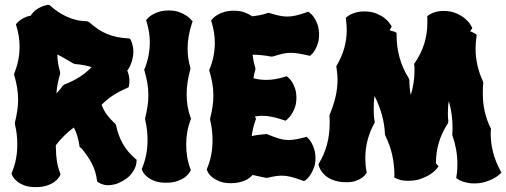

<svg xmlns="http://www.w3.org/2000/svg" viewBox="-20 -746 2073 786"><path d="M507.8 -395 506.8 -389.2 501 -386.2Q469.2 -372.6 443.1 -355.7Q417 -338.9 396 -316.9Q404.3 -294.4 417.5 -276.6Q430.7 -258.8 452.1 -238.8L455.1 -233.9Q463.4 -191.9 482.7 -157.7Q502 -123.5 535.2 -95.2L539.1 -92.8V-87.9Q539.1 -86.9 538.3 -78.6Q537.6 -70.3 532.5 -58.1Q527.3 -45.9 515.6 -31.7Q503.9 -17.6 481.9 -4.9Q464.8 4.9 450 8.5Q435.1 12.2 423.8 12.2Q413.6 12.2 405.8 10.3Q397.9 8.3 392.6 5.9Q387.2 3.4 384.3 1.5Q381.3 -0.5 380.9 -1L377.9 -2.9L377 -7.8Q374.5 -26.9 369.4 -43.5Q364.3 -60.1 356.4 -75.7Q348.6 -91.3 338.1 -106.4Q327.6 -121.6 314.9 -137.2Q310.1 -142.1 308.1 -143.1L305.2 -146V-149.9Q301.3 -172.9 296.1 -190.7Q291 -208.5 282.2 -224.1Q261.7 -209 242.9 -190.4Q224.1 -171.9 209 -151.9Q208 -147.9 208.5 -144.5Q209 -141.1 209 -137.2Q209 -111.3 212.9 -86.7Q216.8 -62 226.1 -37.1L228 -33.2L226.1 -27.8Q225.6 -26.9 220.7 -19.3Q215.8 -11.7 204.6 -2.9Q193.4 5.9 174.1 12.9Q154.8 20 126 20Q97.2 20 78.4 12.5Q59.6 4.9 48.6 -4.6Q37.6 -14.2 33.2 -22Q28.8 -29.8 28.8 -30.8L26.9 -36.1L28.8 -40Q40 -67.4 45.4 -95.5Q50.8 -123.5 50.8 -153.8Q50.8 -174.3 48.6 -195.1Q46.4 -215.8 41 -237.8V-244.1Q46.9 -268.1 50.5 -291.7Q54.2 -315.4 54.2 -337.9Q54.2 -364.3 49.8 -389.2Q45.4 -414.1 38.1 -439L37.1 -442.9L39.1 -446.8Q60.1 -500.5 60.1 -554.2Q60.1 -576.2 56.9 -597.2Q53.7 -618.2 46.9 -640.1L44.9 -646L48.8 -650.9Q49.3 -651.4 52.7 -655Q56.2 -658.7 63 -663.8Q69.8 -668.9 80.6 -674.1Q91.3 -679.2 106 -682.1Q115.2 -696.8 127 -705.3Q138.7 -713.9 149.2 -718.3Q159.7 -722.7 167.2 -724.1Q174.8 -725.6 175.8 -726.1H181.2L185.1 -723.1Q199.2 -710.4 216.3 -698.7Q233.4 -687 252.4 -678.2Q271.5 -669.4 292.5 -664.3Q313.5 -659.2 335.9 -659.2L344.2 -655.8Q363.8 -638.7 381.6 -626.7Q399.4 -614.7 418.5 -606.9Q437.5 -599.1 458.5 -594.7Q479.5 -590.3 504.9 -588.9L511.2 -587.9L515.1 -583Q515.1 -582 516.8 -578.6Q518.6 -575.2 520.5 -569.1Q522.5 -563 524.2 -554.4Q525.9 -545.9 525.9 -535.2Q525.9 -525.4 524.2 -514.2Q522.5 -502.9 518.1 -490.2Q511.2 -470.2 501 -457Q506.3 -444.3 508.1 -433.3Q509.8 -422.4 509.8 -414.1Q509.8 -405.8 508.8 -400.9Q507.8 -396 507.8 -395ZM287.1 -483.9 280.8 -485.8Q262.2 -496.6 246.1 -506.1Q230 -515.6 214.8 -522.9Q214.8 -504.9 217.8 -487.1Q220.7 -469.2 226.1 -451.2V-443.8Q213.9 -402.8 210.9 -363.8Q218.8 -371.6 225.3 -379.4Q231.9 -387.2 235.8 -394L243.2 -399.9Q275.4 -412.1 303.5 -429.4Q331.5 -446.8 355 -471.2Q324.7 -481 287.1 -483.9Z M769 -658.2 766.1 -651.9Q757.3 -625 752.7 -599.4Q748 -573.7 748 -547.9Q748 -527.3 750.7 -508.1Q753.4 -488.8 759.3 -469.2V-461.9Q744.1 -408.7 744.1 -359.9Q744.1 -335 748 -311.3Q752 -287.6 760.3 -264.2L762.2 -259.8L760.3 -255.9Q751 -231 746.6 -205.8Q742.2 -180.7 742.2 -154.8Q742.2 -129.4 746.1 -104.7Q750 -80.1 759.3 -55.2L761.2 -49.8L759.3 -45.9Q758.8 -44.9 753.9 -37.4Q749 -29.8 737.8 -21Q726.6 -12.2 707.3 -5.1Q688 2 659.2 2Q630.4 2 611.6 -5.6Q592.8 -13.2 581.8 -22.7Q570.8 -32.2 566.4 -40Q562 -47.9 562 -48.8L560.1 -54.2L562 -58.1Q573.2 -85.4 578.6 -113.5Q584 -141.6 584 -171.9Q584 -192.4 581.8 -213.1Q579.6 -233.9 574.2 -255.9V-262.2Q580.1 -286.1 583.7 -309.3Q587.4 -332.5 587.4 -356Q587.4 -382.3 583 -407.2Q578.6 -432.1 571.3 -457L570.3 -460.9L572.3 -464.8Q593.3 -518.6 593.3 -571.8Q593.3 -593.3 590.1 -614.3Q586.9 -635.3 580.1 -657.2L578.1 -663.1L582 -668Q582.5 -668.5 587.9 -674.1Q593.3 -679.7 604.2 -686.3Q615.2 -692.9 631.8 -698Q648.4 -703.1 671.4 -703.1Q694.8 -703.1 711.9 -697Q729 -690.9 740.5 -683.6Q752 -676.3 757.8 -669.9Q763.7 -663.6 764.2 -663.1Z M1193.4 -345.2Q1193.4 -323.2 1187.5 -306.9Q1181.6 -290.5 1174.3 -279.3Q1167 -268.1 1160.9 -262.2Q1154.8 -256.3 1154.3 -255.9L1149.4 -252L1142.6 -253.9Q1115.2 -263.2 1094.5 -267.6Q1073.7 -272 1053.2 -272Q1038.1 -272 1023.4 -269L1026.4 -263.2L1028.3 -258.8L1026.4 -254.9Q1014.6 -221.7 1010.3 -189Q1018.1 -190.9 1027.8 -192.4Q1037.6 -193.8 1046.4 -194.8Q1055.2 -195.8 1061 -196.3Q1066.9 -196.8 1067.4 -196.8L1071.3 -198.2L1075.2 -195.8Q1103 -184.6 1122.6 -178.7Q1142.1 -172.9 1162.1 -172.9Q1175.8 -172.9 1191.9 -175.8Q1208 -178.7 1228.5 -184.1L1234.4 -186L1239.3 -182.1Q1239.7 -181.2 1244.9 -176Q1250 -170.9 1255.9 -160.4Q1261.7 -149.9 1266.6 -134Q1271.5 -118.2 1271.5 -96.2Q1271 -74.2 1264.6 -58.1Q1258.3 -42 1251 -31Q1243.7 -20 1237.3 -14.2Q1231 -8.3 1230.5 -7.8L1224.1 -4.9L1218.3 -6.8Q1189.5 -17.6 1170.4 -22.2Q1151.4 -26.9 1133.3 -26.9Q1120.6 -26.9 1106.9 -24.7Q1093.3 -22.5 1075.2 -18.1H1068.4Q1054.7 -20.5 1041.3 -23.7Q1027.8 -26.9 1014.2 -29.8Q1009.3 -24.4 1001.7 -18.3Q994.1 -12.2 983.2 -7.3Q972.2 -2.4 957.8 0.7Q943.4 3.9 925.3 3.9Q896.5 3.9 877.7 -3.9Q858.9 -11.7 847.9 -21.2Q836.9 -30.8 832.5 -38.8Q828.1 -46.9 828.1 -47.9L826.2 -51.8L828.1 -57.1Q839.4 -84 844.7 -112.3Q850.1 -140.6 850.1 -169.9Q850.1 -190.4 847.9 -211.4Q845.7 -232.4 840.3 -254.9V-261.2Q846.2 -285.2 849.9 -308.3Q853.5 -331.5 853.5 -355Q853.5 -380.9 849.1 -405.8Q844.7 -430.7 837.4 -455.1L836.4 -460L838.4 -463.9Q849.1 -490.2 854.2 -516.8Q859.4 -543.5 859.4 -569.8Q859.4 -591.3 856.2 -612.5Q853 -633.8 846.2 -655.8L844.2 -662.1L848.1 -667Q848.6 -667.5 854 -673.1Q859.4 -678.7 870.4 -685.3Q881.3 -691.9 897.9 -697Q914.6 -702.1 937.5 -702.1Q963.9 -702.1 982.4 -694.8Q1001 -687.5 1012.2 -679.2Q1026.4 -680.7 1042 -683.6Q1057.6 -686.5 1073.2 -691.9L1077.1 -693.8L1082.5 -692.9Q1106 -685.5 1123.3 -681.9Q1140.6 -678.2 1156.2 -678.2Q1173.3 -678.2 1191.9 -682.6Q1210.4 -687 1235.4 -695.8L1241.2 -698.2L1246.6 -694.8Q1247.1 -694.3 1252.9 -689.5Q1258.8 -684.6 1265.6 -674.6Q1272.5 -664.6 1278.6 -649.2Q1284.7 -633.8 1286.1 -611.8V-603Q1286.1 -583.5 1281.2 -568.4Q1276.4 -553.2 1270.3 -542.7Q1264.2 -532.2 1259 -526.9Q1253.9 -521.5 1253.4 -521L1248.5 -517.1L1241.2 -519Q1217.8 -524.4 1201.2 -527.1Q1184.6 -529.8 1170.4 -529.8Q1153.8 -529.8 1137.5 -526.1Q1121.1 -522.5 1098.1 -515.1L1091.3 -514.2Q1070.8 -518.1 1052 -520Q1033.2 -522 1014.2 -522Q1015.6 -508.3 1018.3 -494.9Q1021 -481.4 1025.4 -467.8V-460.9Q1022.5 -452.1 1020.8 -443.6Q1019 -435.1 1017.6 -425.8Q1031.7 -421.9 1044.2 -420.4Q1056.6 -418.9 1070.3 -418.9Q1088.4 -418.9 1106.9 -422.1Q1125.5 -425.3 1147.5 -432.1L1153.3 -434.1L1158.2 -430.2Q1158.7 -429.7 1164.3 -424.6Q1169.9 -419.4 1176.5 -408.9Q1183.1 -398.4 1188.2 -382.6Q1193.4 -366.7 1193.4 -345.2Z M1775.4 -64.9 1769.5 -57.1Q1770 -57.6 1762.9 -49.8Q1755.9 -42 1741 -32.2Q1726.1 -22.5 1703.6 -14.2Q1681.2 -5.9 1651.4 -5.9Q1628.9 -5.9 1615.5 -10.5Q1602.1 -15.1 1600.6 -16.1L1593.8 -19L1594.7 -26.9Q1594.7 -69.8 1585.9 -110.4Q1577.1 -150.9 1556.6 -192.9L1555.7 -198.2Q1554.2 -236.3 1543.7 -274.7Q1533.2 -313 1513.7 -353Q1511.2 -339.4 1510.5 -326.4Q1509.8 -313.5 1509.8 -299.8Q1509.8 -287.1 1510.5 -274.9Q1511.2 -262.7 1513.7 -250L1514.6 -246.1L1512.7 -242.2Q1475.6 -174.3 1475.6 -100.1Q1475.6 -86.4 1476.6 -72.3Q1477.5 -58.1 1480.5 -43.9L1481.4 -39.1L1478.5 -35.2Q1478 -34.2 1473.6 -28.8Q1469.2 -23.4 1459.7 -16.8Q1450.2 -10.3 1435.1 -5.1Q1419.9 0 1398.4 0Q1379.9 0 1365.2 -2.9Q1350.6 -5.9 1339.1 -10.7Q1327.6 -15.6 1319.1 -21.7Q1310.5 -27.8 1304.7 -34.2Q1290.5 -49.3 1284.7 -68.8L1283.7 -73.2L1285.6 -77.1Q1329.6 -149.4 1329.6 -241.2Q1329.6 -248.5 1329.6 -256.1Q1329.6 -263.7 1328.6 -271L1329.6 -276.9Q1345.2 -313.5 1353.5 -349.1Q1361.8 -384.8 1361.8 -420.9Q1361.8 -433.1 1360.4 -445.6Q1358.9 -458 1357.4 -470.2L1356.4 -474.1L1358.4 -478Q1399.4 -546.9 1399.4 -623Q1399.4 -643.1 1396.5 -666L1395.5 -672.9L1400.4 -676.8Q1400.9 -677.2 1405.5 -680.9Q1410.2 -684.6 1418.9 -688.5Q1427.7 -692.4 1440.7 -695.8Q1453.6 -699.2 1470.7 -699.2Q1499.5 -699.2 1520 -690.9Q1540.5 -682.6 1553.7 -672.4Q1566.9 -662.1 1573 -653.3Q1579.1 -644.5 1579.6 -644L1583.5 -638.2L1580.6 -631.8L1574.7 -622.1Q1584.5 -619.6 1590.6 -617.4Q1596.7 -615.2 1597.7 -615.2L1603.5 -610.8V-604Q1603.5 -554.2 1615.7 -510.3Q1627.9 -466.3 1653.8 -424.8L1655.8 -418.9Q1655.8 -386.7 1661.6 -356.9Q1668.9 -381.3 1672.9 -405.8Q1676.8 -430.2 1676.8 -455.1Q1676.8 -460.9 1676.8 -467Q1676.8 -473.1 1675.8 -480L1674.8 -483.9L1677.7 -487.8Q1704.1 -526.4 1716.8 -567.1Q1729.5 -607.9 1729.5 -653.8V-672.9L1728.5 -679.2L1733.4 -683.1Q1733.9 -683.6 1738 -686.3Q1742.2 -689 1750 -692.4Q1757.8 -695.8 1769 -698.5Q1780.3 -701.2 1794.4 -701.2Q1826.2 -701.2 1848.1 -691.4Q1870.1 -681.6 1884 -669.7Q1897.9 -657.7 1904.1 -647.7Q1910.2 -637.7 1910.6 -637.2L1913.6 -630.9L1909.7 -625L1904.8 -618.2Q1914.6 -614.3 1919.7 -611.1Q1924.8 -607.9 1925.8 -607.9L1931.6 -603L1930.7 -596.2Q1929.2 -584 1928 -572Q1926.8 -560.1 1926.8 -547.9Q1926.8 -512.7 1934.6 -478.5Q1942.4 -444.3 1957.5 -412.1L1958.5 -404.8Q1957 -394.5 1956.8 -384Q1956.5 -373.5 1956.5 -362.8Q1956.5 -287.1 1987.8 -223.1L1989.7 -221.2V-216.8Q1989.7 -212.4 1989.3 -208.5Q1988.8 -204.6 1988.8 -200.2Q1988.8 -120.1 2028.8 -46.9L2032.7 -39.1L2026.4 -33.2Q2026.9 -33.7 2019.8 -27.8Q2012.7 -22 1999.3 -14.6Q1985.8 -7.3 1965.8 -1.2Q1945.8 4.9 1920.4 4.9Q1905.3 4.9 1893.1 2.2Q1880.9 -0.5 1872.3 -3.7Q1863.8 -6.8 1858.9 -9.8Q1854 -12.7 1853.5 -13.2L1847.7 -17.1L1848.6 -24.9Q1851.1 -37.6 1851.8 -50.5Q1852.5 -63.5 1852.5 -76.2Q1852.5 -132.8 1831.5 -193.8V-199.2Q1832.5 -206.1 1832.5 -213.1Q1832.5 -220.2 1832.5 -227.1Q1832.5 -278.8 1817.4 -332Q1814.9 -319.3 1814.2 -306.4Q1813.5 -293.5 1813.5 -280.8Q1813.5 -272.5 1814 -264.9Q1814.5 -257.3 1815.4 -249L1813.5 -241.2Q1764.6 -166 1764.6 -79.1Q1765.6 -76.7 1766.8 -75.2Q1768.1 -73.7 1769.5 -71.8Z"/></svg>

Font: Hanalei Fill
Style: Regular
Weight: 400
Version: Version 1.000